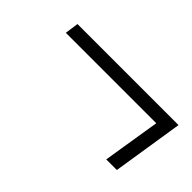

<svg xmlns="http://www.w3.org/2000/svg" viewBox="-33 -616 665 665"><g transform="rotate(45 300.0 -283.5)"><path d="M480 -153 514 -364H71L78 -414H573L532 -153Z"/></g></svg>

Font: Mulish Light
Style: Italic
Weight: 300
Italic angle: -9°
Designer: Vernon Adams
Foundry: Vernon Adams
Version: Version 3.603; ttfautohint (v1.8.3)